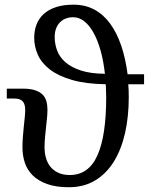

<svg xmlns="http://www.w3.org/2000/svg" viewBox="-20 -784 644 814"><path d="M424.8 -471.2Q418.5 -528.3 405.5 -572.8Q392.6 -617.2 375 -647.9Q357.4 -678.7 335.9 -694.8Q314.5 -710.9 291 -710.9Q254.4 -710.9 233.2 -688.2Q211.9 -665.5 211.9 -627Q211.9 -597.2 222.4 -569.3Q232.9 -541.5 257.6 -520Q282.2 -498.5 323 -485.1Q363.8 -471.7 424.8 -471.2ZM523.9 -426.8Q524.9 -415.5 525.4 -401.1Q525.9 -386.7 525.9 -371.1Q525.9 -290 510.3 -220.5Q494.6 -150.9 463.1 -99.6Q431.6 -48.3 383.8 -19.3Q335.9 9.8 272 9.8Q217.8 9.8 180.2 -3.7Q142.6 -17.1 119.1 -40Q95.7 -63 85.4 -93.8Q75.2 -124.5 75.2 -159.2Q75.2 -179.2 76.9 -202.1Q78.6 -225.1 80.8 -246.6Q83 -268.1 85 -286.6Q86.9 -305.2 86.9 -316.9Q86.9 -328.1 84.7 -337.4Q82.5 -346.7 77.4 -353Q72.3 -359.4 63.5 -362.8Q54.7 -366.2 41 -366.2H8.8V-408.2H76.2Q107.4 -408.2 127.9 -401.6Q148.4 -395 160.2 -383.3Q171.9 -371.6 176.5 -355.2Q181.2 -338.9 181.2 -318.8Q181.2 -301.8 179.2 -282.5Q177.2 -263.2 175 -242.9Q172.9 -222.7 170.9 -201.7Q168.9 -180.7 168.9 -160.2Q168.9 -135.3 175 -113.8Q181.2 -92.3 194.3 -76.4Q207.5 -60.5 227.8 -51.3Q248 -42 275.9 -42Q355.5 -42 392.8 -124.8Q430.2 -207.5 430.2 -371.1Q430.2 -377 429.9 -384.5Q429.7 -392.1 429.4 -399.9Q429.2 -407.7 429 -414.6Q428.7 -421.4 428.2 -426.8Q343.3 -428.2 285.2 -445.1Q227.1 -461.9 191.4 -489.5Q155.8 -517.1 140.4 -552Q125 -586.9 125 -624Q125 -654.3 134.8 -679.9Q144.5 -705.6 165 -724.4Q185.5 -743.2 217 -753.7Q248.5 -764.2 292 -764.2Q341.3 -764.2 379.9 -743.4Q418.5 -722.7 446.8 -684.1Q475.1 -645.5 493.7 -591.1Q512.2 -536.6 521 -469.2H590.8V-426.8Z"/></svg>

Font: Noto Serif
Style: Regular
Weight: 400
Designer: Monotype Design team
Foundry: Monotype Imaging Inc.
Version: Version 1.02